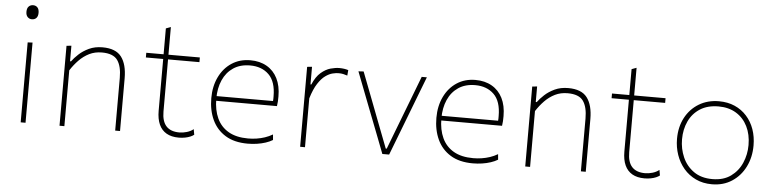

<svg xmlns="http://www.w3.org/2000/svg" viewBox="-45 -949 4764 1182"><g transform="rotate(5 2337.0 -358.0)"><path d="M105 0Q105 -56.5 105 -108.5Q105 -160.5 105 -221V-271Q105 -311.5 105 -348.2Q105 -385 105 -420.8Q105 -456.5 105 -494L135 -495.5Q135 -458 135 -422Q135 -386 135 -349Q135 -312 135 -271V-221Q135 -160.5 135 -108.5Q135 -56.5 135 0ZM118 -638Q102.5 -638 91.8 -649Q81 -660 81 -681Q81 -703.5 91.8 -714.2Q102.5 -725 119 -725Q135.5 -725 145.8 -714Q156 -703 156 -681Q156 -660 145.8 -649Q135.5 -638 118 -638Z M345 0Q345 -56.5 345 -108.5Q345 -160.5 345 -221V-271Q345 -324.5 345 -381.5Q345 -438.5 345 -494L375 -497V-401H381Q396 -422 421.8 -446Q447.5 -470 483.8 -487Q520 -504 567 -504Q649.5 -504 684.2 -457.8Q719 -411.5 719 -326Q719 -294 719 -271.8Q719 -249.5 719 -221Q719 -163.5 719 -110Q719 -56.5 719 0H689Q689 -56.5 689 -110Q689 -163.5 689 -221V-326Q689 -398 662.5 -435Q636 -472 566 -472Q523 -472 488.2 -454.8Q453.5 -437.5 425.5 -408.8Q397.5 -380 375 -345V-221Q375 -160.5 375 -108.5Q375 -56.5 375 0Z M1082 9Q1037 9 1006.5 -8.5Q976 -26 960.5 -60.2Q945 -94.5 945 -145Q945 -197 945 -246.5Q945 -296 945 -340Q945 -384 945 -419.8Q945 -455.5 945 -480Q945 -526.5 945 -567.8Q945 -609 945 -654L975 -665Q975 -629.5 975 -600.8Q975 -572 975 -543.5Q975 -515 975 -480V-143Q975 -82.5 1002.2 -52.8Q1029.5 -23 1084 -23Q1105 -23 1129 -30Q1153 -37 1170 -51L1176 -17Q1167.5 -10 1153.2 -4Q1139 2 1120.8 5.5Q1102.5 9 1082 9ZM838 -465V-494H1169V-465Q1116.5 -465 1062.8 -465Q1009 -465 958 -465H950Z M1508 9Q1425 9 1370.2 -24.8Q1315.5 -58.5 1288.2 -117.2Q1261 -176 1261 -251Q1261 -324.5 1288.8 -381.8Q1316.5 -439 1366 -471.5Q1415.5 -504 1481 -504Q1539.5 -504 1582.5 -479.2Q1625.5 -454.5 1648.8 -408.2Q1672 -362 1672 -297Q1672 -280 1671.2 -265.8Q1670.5 -251.5 1668 -237L1641 -264Q1642 -272.5 1642 -280Q1642 -287.5 1642 -295Q1642 -386 1598 -429Q1554 -472 1482 -472Q1421 -472 1378.5 -443.5Q1336 -415 1314 -365Q1292 -315 1292 -251V-249Q1292 -180 1315.5 -129.2Q1339 -78.5 1386.8 -50.8Q1434.5 -23 1508 -23Q1534.5 -23 1560.5 -27Q1586.5 -31 1611.2 -39.2Q1636 -47.5 1659 -61L1662 -27Q1643 -15.5 1618.5 -7.5Q1594 0.5 1565.8 4.8Q1537.5 9 1508 9ZM1277 -237V-266H1646L1668 -263V-237Z M1832 0Q1832 -56.5 1832 -108.5Q1832 -160.5 1832 -221V-271Q1832 -324.5 1832 -381.5Q1832 -438.5 1832 -494L1862 -497V-388H1867Q1888 -437.5 1917.2 -462.5Q1946.5 -487.5 1976.5 -495.8Q2006.5 -504 2030 -504Q2046 -504 2059.8 -502Q2073.5 -500 2086 -496L2083 -462Q2069 -466.5 2057.2 -469.2Q2045.5 -472 2028 -472Q2013.5 -472 1992.2 -467Q1971 -462 1947.5 -445.2Q1924 -428.5 1901.8 -394.2Q1879.5 -360 1862 -302V-221Q1862 -160.5 1862 -108.5Q1862 -56.5 1862 0Z M2340 0Q2322 -46.5 2303.8 -94.2Q2285.5 -142 2268 -186.5L2234 -274Q2213 -328.5 2191.5 -384Q2170 -439.5 2149 -494L2181 -496Q2208.5 -425 2235 -355.5Q2261.5 -286 2289 -214.5L2358 -35H2364L2433 -215Q2460.5 -286.5 2487 -355.5Q2513.5 -424.5 2540 -494H2572Q2551 -439.5 2529.5 -383.8Q2508 -328 2487 -273L2453 -184.5Q2435 -137.5 2417.5 -92.2Q2400 -47 2382 0Z M2899 9Q2816 9 2761.2 -24.8Q2706.5 -58.5 2679.2 -117.2Q2652 -176 2652 -251Q2652 -324.5 2679.8 -381.8Q2707.5 -439 2757 -471.5Q2806.5 -504 2872 -504Q2930.5 -504 2973.5 -479.2Q3016.5 -454.5 3039.8 -408.2Q3063 -362 3063 -297Q3063 -280 3062.2 -265.8Q3061.5 -251.5 3059 -237L3032 -264Q3033 -272.5 3033 -280Q3033 -287.5 3033 -295Q3033 -386 2989 -429Q2945 -472 2873 -472Q2812 -472 2769.5 -443.5Q2727 -415 2705 -365Q2683 -315 2683 -251V-249Q2683 -180 2706.5 -129.2Q2730 -78.5 2777.8 -50.8Q2825.5 -23 2899 -23Q2925.5 -23 2951.5 -27Q2977.5 -31 3002.2 -39.2Q3027 -47.5 3050 -61L3053 -27Q3034 -15.5 3009.5 -7.5Q2985 0.5 2956.8 4.8Q2928.5 9 2899 9ZM2668 -237V-266H3037L3059 -263V-237Z M3223 0Q3223 -56.5 3223 -108.5Q3223 -160.5 3223 -221V-271Q3223 -324.5 3223 -381.5Q3223 -438.5 3223 -494L3253 -497V-401H3259Q3274 -422 3299.8 -446Q3325.5 -470 3361.8 -487Q3398 -504 3445 -504Q3527.5 -504 3562.2 -457.8Q3597 -411.5 3597 -326Q3597 -294 3597 -271.8Q3597 -249.5 3597 -221Q3597 -163.5 3597 -110Q3597 -56.5 3597 0H3567Q3567 -56.5 3567 -110Q3567 -163.5 3567 -221V-326Q3567 -398 3540.5 -435Q3514 -472 3444 -472Q3401 -472 3366.2 -454.8Q3331.5 -437.5 3303.5 -408.8Q3275.5 -380 3253 -345V-221Q3253 -160.5 3253 -108.5Q3253 -56.5 3253 0Z M3960 9Q3915 9 3884.5 -8.5Q3854 -26 3838.5 -60.2Q3823 -94.5 3823 -145Q3823 -197 3823 -246.5Q3823 -296 3823 -340Q3823 -384 3823 -419.8Q3823 -455.5 3823 -480Q3823 -526.5 3823 -567.8Q3823 -609 3823 -654L3853 -665Q3853 -629.5 3853 -600.8Q3853 -572 3853 -543.5Q3853 -515 3853 -480V-143Q3853 -82.5 3880.2 -52.8Q3907.5 -23 3962 -23Q3983 -23 4007 -30Q4031 -37 4048 -51L4054 -17Q4045.5 -10 4031.2 -4Q4017 2 3998.8 5.5Q3980.5 9 3960 9ZM3716 -465V-494H4047V-465Q3994.5 -465 3940.8 -465Q3887 -465 3836 -465H3828Z M4377 9Q4321 9 4277 -12Q4233 -33 4202.2 -69.2Q4171.5 -105.5 4155.2 -152.5Q4139 -199.5 4139 -251Q4139 -325 4169.2 -382Q4199.5 -439 4253.2 -471.5Q4307 -504 4377 -504Q4431 -504 4474.2 -485Q4517.5 -466 4548.5 -431.5Q4579.5 -397 4595.8 -351Q4612 -305 4612 -251Q4612 -178.5 4582.8 -119.5Q4553.5 -60.5 4500.5 -25.8Q4447.5 9 4377 9ZM4377 -23Q4445.5 -23 4490.8 -55.8Q4536 -88.5 4558.5 -140.5Q4581 -192.5 4581 -251Q4581 -316.5 4556.2 -366.2Q4531.5 -416 4485.8 -444Q4440 -472 4377 -472Q4309.5 -472 4263.2 -442.5Q4217 -413 4193.5 -362.8Q4170 -312.5 4170 -251Q4170 -192.5 4192.8 -140.5Q4215.5 -88.5 4261.5 -55.8Q4307.5 -23 4377 -23Z"/></g></svg>

Font: Commissioner Thin Thin
Style: Regular
Weight: 250
Version: Version 1.000